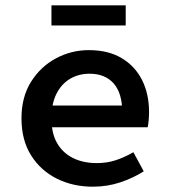

<svg xmlns="http://www.w3.org/2000/svg" viewBox="-20 -692 640 724"><path d="M330 12Q255 12 194 -18.5Q133 -49 97 -106.5Q61 -164 61 -246Q61 -326 97 -383.5Q133 -441 191 -472Q249 -503 315 -503Q388 -503 438.5 -473Q489 -443 515.5 -390.5Q542 -338 542 -270Q542 -253 540.5 -237.5Q539 -222 537 -212H144V-294H463L441 -268Q441 -341 408.5 -377.5Q376 -414 318 -414Q277 -414 244.5 -395Q212 -376 193 -338.5Q174 -301 174 -246Q174 -189 195.5 -152Q217 -115 255.5 -96Q294 -77 345 -77Q384 -77 417 -88Q450 -99 483 -118L522 -46Q483 -21 434 -4.5Q385 12 330 12ZM174 -596V-672H454V-596Z"/></svg>

Font: Source Code Pro ExtraLight SemiBold
Style: Regular
Weight: 600
Monospace: yes
Version: Version 1.018;hotconv 1.0.116;makeotfexe 2.5.65601